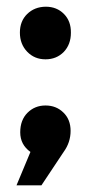

<svg xmlns="http://www.w3.org/2000/svg" viewBox="-20 -467 273 579"><path d="M117.7 -446.8Q151.4 -446.8 172.9 -424.8Q194.3 -403.3 193.8 -368.2Q193.8 -333 172.4 -310.5Q150.4 -288.1 117.2 -288.1Q84 -288.1 62 -311Q40 -334 40 -368.7Q40 -403.3 62 -424.8Q84 -446.3 117.7 -446.8ZM170.9 -127.9Q192.9 -106.9 192.9 -72.3Q192.9 -37.6 171.9 -8.8L105 91.8H29.8L71.8 -8.8Q41 -30.8 41 -67.9Q41 -105 63 -127Q85 -148.9 117.2 -148.9Q149.4 -148.9 170.9 -127.9Z"/></svg>

Font: TruenoSBd
Style: Demi
Weight: 600
Designer: Julieta Ulanovsky
Foundry: Julieta Ulanovsky
Version: Version 3.001b